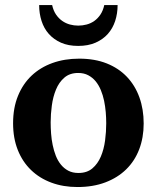

<svg xmlns="http://www.w3.org/2000/svg" viewBox="-20 -734 624 766"><path d="M403.8 -242.2Q403.8 -263.2 401.9 -286.4Q399.9 -309.6 395.3 -332Q390.6 -354.5 382.3 -374.5Q374 -394.5 361.6 -409.7Q349.1 -424.8 332 -433.8Q314.9 -442.9 292 -442.9Q258.3 -442.9 236.8 -424.3Q215.3 -405.8 203.4 -376.7Q191.4 -347.7 186.8 -313Q182.1 -278.3 182.1 -246.1Q182.1 -224.6 183.8 -201.2Q185.5 -177.7 190.2 -155.3Q194.8 -132.8 202.6 -112.8Q210.4 -92.8 222.9 -77.4Q235.4 -62 252.4 -53Q269.5 -43.9 293 -43.9Q327.1 -43.9 348.6 -62.3Q370.1 -80.6 382.3 -109.4Q394.5 -138.2 399.2 -173.3Q403.8 -208.5 403.8 -242.2ZM553.2 -241.2Q553.2 -185.1 535.4 -138.4Q517.6 -91.8 483.4 -58.3Q449.2 -24.9 400.1 -6.3Q351.1 12.2 289.1 12.2Q231.9 12.2 184.8 -5.4Q137.7 -22.9 103.8 -55.7Q69.8 -88.4 51 -135.5Q32.2 -182.6 32.2 -242.2Q32.2 -303.7 51.8 -351.6Q71.3 -399.4 106.2 -432.4Q141.1 -465.3 189.5 -482.7Q237.8 -500 295.9 -500Q357.9 -500 405.8 -481Q453.6 -461.9 486.3 -427.5Q519 -393.1 536.1 -345.7Q553.2 -298.3 553.2 -241.2ZM449.2 -713.9Q449.2 -680.2 439.5 -650.4Q429.7 -620.6 410.2 -598.6Q390.6 -576.7 361.1 -563.7Q331.5 -550.8 292 -550.8Q252.4 -550.8 223.4 -563.7Q194.3 -576.7 174.8 -598.6Q155.3 -620.6 145.8 -650.4Q136.2 -680.2 136.2 -713.9H188Q192.9 -691.4 203.6 -675.8Q214.4 -660.2 228.5 -650.4Q242.7 -640.6 259 -636.2Q275.4 -631.8 292 -631.8Q309.1 -631.8 325.7 -636.2Q342.3 -640.6 356.2 -650.4Q370.1 -660.2 380.6 -675.8Q391.1 -691.4 396 -713.9Z"/></svg>

Font: Charis SIL
Style: Bold
Weight: 700
Foundry: SIL International
Version: Version 4.112